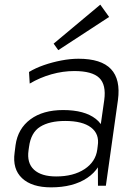

<svg xmlns="http://www.w3.org/2000/svg" viewBox="-20 -800 594 827"><path d="M401 -173 429 -369Q438 -435 407.5 -464.5Q377 -494 300 -494Q251 -494 201.5 -480Q152 -466 108 -440L105 -490Q133 -507 169 -519.5Q205 -532 244 -539.5Q283 -547 318 -547Q416 -547 458 -502.5Q500 -458 488 -369L436 0H402ZM200 7Q117 7 75 -32.5Q33 -72 43 -143L47 -175Q57 -246 111 -286Q165 -326 252 -326Q344 -326 392.5 -288Q441 -250 431 -180L426 -146Q416 -74 355.5 -33.5Q295 7 200 7ZM222 -40Q296 -40 344 -71.5Q392 -103 399 -156L401 -172Q409 -223 372 -251Q335 -279 261 -279Q193 -279 153 -254Q113 -229 105 -167L103 -153Q95 -98 126.5 -69Q158 -40 222 -40ZM450 -727 231 -584 211 -612 412 -780Z"/></svg>

Font: Pathway Extreme 8pt Thin 12pt
Style: Italic
Weight: 100
Italic angle: -8°
Version: Version 1.001;gftools[0.9.26]